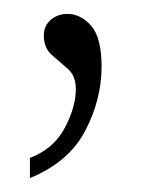

<svg xmlns="http://www.w3.org/2000/svg" viewBox="-20 -102 208 276"><path d="M23 125Q57 112 73 82Q89 52 89 26Q89 7 77.5 -3Q66 -13 54.5 -23Q43 -33 43 -51Q43 -65 53 -73.5Q63 -82 77 -82Q96 -82 111 -65Q126 -48 126 -6Q126 41 102.5 86Q79 131 23 154Z"/></svg>

Font: Noto Serif Ethiopic ExtraCondensed ExtraLight
Style: Regular
Weight: 200
Width: 2
Designer: Monotype Design Team
Foundry: Monotype Imaging Inc.
Version: Version 2.102; ttfautohint (v1.8.4.7-5d5b)